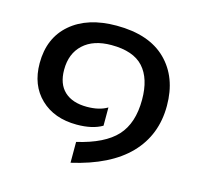

<svg xmlns="http://www.w3.org/2000/svg" viewBox="-89 -591 808 774"><g transform="rotate(15 315.0 -204.0)"><path d="M269 86.9V0Q382.3 -26.4 432.1 -80.6Q481.9 -134.8 481.9 -232.9Q481.9 -321.3 439.9 -367.7Q397.9 -414.1 306.2 -414.1Q231 -414.1 189 -375.2Q147 -336.4 147 -269Q147 -209.5 180.2 -178.7Q213.4 -147.9 273.9 -147.9Q325.7 -147.9 358.9 -168V-91.8Q318.4 -67.9 252.9 -67.9Q158.7 -67.9 101.8 -122.6Q44.9 -177.2 44.9 -269Q44.9 -374.5 115.2 -434.8Q185.5 -495.1 306.2 -495.1Q441.9 -495.1 513.4 -424.6Q585 -354 585 -234.9Q585 -113.3 505.9 -31.2Q426.8 50.8 269 86.9Z"/></g></svg>

Font: Prompt
Style: Regular
Weight: 400
Designer: Katatrad Team
Foundry: CadsonDemak
Version: Version 1.000;PS 001.000;hotconv 1.0.88;makeotf.lib2.5.64775